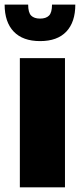

<svg xmlns="http://www.w3.org/2000/svg" viewBox="-37 -805 346 825"><path d="M48.3 -555.2H242.2V0H48.3ZM286.6 -785.2Q286.6 -710 248 -669.2Q209.5 -628.4 135.3 -628.4Q61 -628.4 22 -669.2Q-17.1 -710 -17.1 -785.2H84Q84 -751 96.9 -738Q109.9 -725.1 135.3 -725.1Q160.6 -725.1 173.6 -738Q186.5 -751 186.5 -785.2Z"/></svg>

Font: Estedad-FD Black
Style: Regular
Weight: 900
Designer: Amin Abedi
Version: Version 7.3